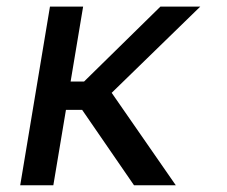

<svg xmlns="http://www.w3.org/2000/svg" viewBox="-20 -548 671 568"><path d="M572.4 -528.4H454.5L228.7 -306.8H188.9L225.9 -528.4H127.8L39.8 0H137.8L175.1 -223H223L376.4 0H500L310.4 -273.4Z"/></svg>

Font: TID UI
Style: Italic
Weight: 400
Italic angle: -9.39999°
Designer: The TID Project Authors
Foundry: Bakken & Bæck
Version: Version 1.001;hotconv 1.0.109;makeotfexe 2.5.65596